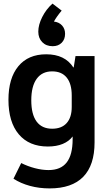

<svg xmlns="http://www.w3.org/2000/svg" viewBox="-20 -812 595 1068"><path d="M27 0ZM506 -500V-20Q506 107 443 171.5Q380 236 256 236Q198 236 146.5 222Q95 208 55 182L98 95Q134 113 174 123.5Q214 134 250 134Q318 134 351 91.5Q384 49 384 -37V-53Q364 -26 329 -11.5Q294 3 246 3Q142 3 84.5 -65Q27 -133 27 -257Q27 -377 82 -443.5Q137 -510 237 -510Q341 -510 388 -437H390L400 -500ZM379 -281Q379 -346 351 -380.5Q323 -415 270 -415Q214 -415 184 -373.5Q154 -332 154 -254Q154 -176 183.5 -136Q213 -96 270 -96Q323 -96 351 -127.5Q379 -159 379 -217ZM342 -624Q342 -593 323 -574Q304 -555 273 -555Q237 -555 215 -577.5Q193 -600 193 -636Q193 -674 215 -717.5Q237 -761 272 -792L323 -753Q293 -717 280 -692Q308 -689 325 -670.5Q342 -652 342 -624Z"/></svg>

Font: Sarabun
Style: Bold
Weight: 700
Designer: Suppakit Chalermlarp | Katatrad Co.,Ltd.
Foundry: Cadson Demak Co.,Ltd.
Version: Version 1.000; ttfautohint (v1.6)